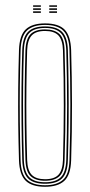

<svg xmlns="http://www.w3.org/2000/svg" viewBox="-20 -693 337 718"><path d="M148.5 5.5Q99.2 5.5 76 -17.1Q52.8 -39.8 51 -93.5Q49 -162 48.2 -228.6Q47.5 -295.2 48.1 -363.8Q48.8 -432.2 51 -506Q52.8 -560.8 76.2 -583.1Q99.8 -605.5 148.5 -605.5Q199.2 -605.5 221.8 -582.1Q244.2 -558.8 246 -505.8Q249 -404 249.2 -303.1Q249.5 -202.2 246 -93.2Q244.2 -38.2 220.2 -16.4Q196.2 5.5 148.5 5.5ZM148.5 -0.2Q192.5 -0.2 215.4 -20.4Q238.2 -40.5 239.8 -93.2Q243.2 -203.5 243.1 -302.8Q243 -402 239.8 -505.2Q238.5 -556.2 217 -578Q195.5 -599.8 148.5 -599.8Q103 -599.8 80.8 -578.6Q58.5 -557.5 57 -505Q55 -439.2 54.2 -373Q53.5 -306.8 54.1 -237.5Q54.8 -168.2 57 -93.5Q58.5 -41 81.2 -20.6Q104 -0.2 148.5 -0.2ZM148.5 -5.8Q104.2 -5.8 84.5 -26.4Q64.8 -47 63.2 -94.5Q61.2 -162.5 60.5 -230Q59.8 -297.5 60.4 -366Q61 -434.5 63.2 -505Q64.8 -553.5 84.9 -573.9Q105 -594.2 148.5 -594.2Q191.2 -594.2 211.8 -574.1Q232.2 -554 233.8 -505.8Q235.8 -438.2 236.5 -371.5Q237.2 -304.8 236.6 -236.1Q236 -167.5 233.8 -94.2Q232.5 -46.2 212.2 -26Q192 -5.8 148.5 -5.8ZM148.5 -11.5Q188.8 -11.5 207.5 -30.4Q226.2 -49.2 227.8 -94.5Q230.8 -195.8 230.9 -296.8Q231 -397.8 227.8 -504.5Q226.2 -550.2 207.5 -569.4Q188.8 -588.5 148.5 -588.5Q108 -588.5 89.4 -569.4Q70.8 -550.2 69.2 -504.8Q67.2 -439.8 66.5 -373.4Q65.8 -307 66.4 -237.9Q67 -168.8 69.2 -94.5Q70.8 -48.8 89.8 -30.1Q108.8 -11.5 148.5 -11.5ZM148.5 -17Q113.2 -17 95 -33.9Q76.8 -50.8 75.2 -94.5Q73.2 -164.8 72.5 -232.1Q71.8 -299.5 72.5 -366.9Q73.2 -434.2 75.2 -504.5Q76.8 -548 94.5 -565.5Q112.2 -583 148.5 -583Q183.8 -583 202.1 -566Q220.5 -549 221.5 -504.5Q224.5 -404 224.8 -303.5Q225 -203 221.5 -94.8Q220.5 -51.5 202.4 -34.2Q184.2 -17 148.5 -17ZM148.5 -22.8Q183 -22.8 198.6 -39.5Q214.2 -56.2 215.5 -95Q218.5 -198 218.6 -297.2Q218.8 -396.5 215.5 -504.5Q214.2 -544.2 198.2 -560.8Q182.2 -577.2 148.5 -577.2Q114 -577.2 98.4 -560.2Q82.8 -543.2 81.5 -504.2Q79.5 -433.8 78.8 -366.9Q78 -300 78.8 -233Q79.5 -166 81.5 -94.8Q82.8 -55.5 98.8 -39.1Q114.8 -22.8 148.5 -22.8ZM164.2 -667.5V-673H193.2V-667.5ZM103.8 -645V-650.5H132.8V-645ZM103.8 -656.2V-661.8H132.8V-656.2ZM103.8 -667.5V-673H132.8V-667.5ZM164.2 -645V-650.5H193.2V-645ZM164.2 -656.2V-661.8H193.2V-656.2Z"/></svg>

Font: Big Shoulders Inline Display ExtraLight
Style: Regular
Weight: 250
Version: Version 2.002